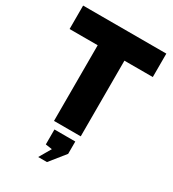

<svg xmlns="http://www.w3.org/2000/svg" viewBox="-227 -845 1091 1213"><g transform="rotate(30 318.5 -238.0)"><path d="M15 -552V-723H622V-552H415V0H220V-552ZM247.5 247.5 297.5 161.5 249.5 154.5V45.5H401.5V135.5L311.5 247.5Z"/></g></svg>

Font: Public Sans Black
Style: Regular
Weight: 900
Designer: The Public Sans Project Authors: Dan O. Williams and USWDS (Libre Franklin designed by Pablo Impallari and Rodrigo Fuenz
Version: Version 1.007